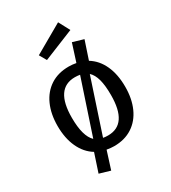

<svg xmlns="http://www.w3.org/2000/svg" viewBox="-221 -912 1026 1153"><g transform="rotate(-30 292.0 -335.5)"><path d="M527 -264Q527 -182 499 -119.5Q471 -57 418 -22.5Q365 12 292 12Q268 12 241 7L202 130L127 108L169 -19Q115 -52 86 -115Q57 -178 57 -263Q57 -345 85 -407.5Q113 -470 166 -504.5Q219 -539 293 -539Q317 -539 344 -534L383 -656L458 -634L416 -508Q470 -475 498.5 -412.5Q527 -350 527 -264ZM156 -263Q156 -134 204 -89L328 -462Q311 -465 293 -465Q156 -465 156 -263ZM428 -264Q428 -331 416.5 -373Q405 -415 381 -437L258 -65Q273 -62 292 -62Q428 -62 428 -264ZM412 -724 200 -638 172 -687 371 -801Z"/></g></svg>

Font: FiraGOUPP
Style: Medium
Weight: 400
Designer: bBox Type
Foundry: bBox Type GmbH
Version: Version 1.001